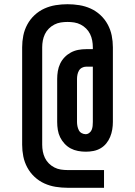

<svg xmlns="http://www.w3.org/2000/svg" viewBox="-20 -795 640 910"><path d="M300 95Q272 95 244 90.5Q216 86 190.5 74.5Q165 63 144 43.5Q123 24 109.5 -1Q96 -26 90.5 -53.5Q85 -81 85 -109V-571Q85 -599 90.5 -626.5Q96 -654 109.5 -679Q123 -704 144 -723.5Q165 -743 190.5 -754.5Q216 -766 244 -770.5Q272 -775 300 -775Q328 -775 356 -770.5Q384 -766 409.5 -754.5Q435 -743 456 -723.5Q477 -704 490.5 -679Q504 -654 509.5 -626.5Q515 -599 515 -571V-217Q515 -199 512 -181Q509 -163 502 -146Q495 -129 483.5 -115Q472 -101 456.5 -92Q441 -83 423 -79.5Q405 -76 387 -76Q368 -76 349.5 -79.5Q331 -83 315 -91.5Q299 -100 286 -114Q273 -128 265 -144.5Q257 -161 254 -179.5Q251 -198 251 -217V-421Q251 -439 254 -457.5Q257 -476 265 -493Q273 -510 286 -523.5Q299 -537 315.5 -546Q332 -555 350.5 -558.5Q369 -562 388 -562H420V-571Q420 -587 417 -603Q414 -619 407 -633.5Q400 -648 388.5 -659.5Q377 -671 362.5 -678.5Q348 -686 332 -688.5Q316 -691 300 -691Q284 -691 268 -688.5Q252 -686 237.5 -678.5Q223 -671 211.5 -659.5Q200 -648 193 -633.5Q186 -619 183 -603Q180 -587 180 -571V-109Q180 -93 183 -77Q186 -61 193 -46.5Q200 -32 211.5 -20.5Q223 -9 237.5 -1.5Q252 6 268 8.5Q284 11 300 11H473V95ZM386 -159Q395 -159 403 -165Q411 -171 414.5 -179.5Q418 -188 419 -197.5Q420 -207 420 -217V-479H388Q378 -479 368.5 -474Q359 -469 354 -460Q349 -451 347 -441Q345 -431 345 -421V-217Q345 -207 347 -197Q349 -187 353.5 -178Q358 -169 367 -164Q376 -159 386 -159Z"/></svg>

Font: Iosevka Custom Medium Extended
Style: Regular
Weight: 500
Width: 7
Monospace: yes
Designer: Belleve Invis
Foundry: Belleve Invis
Version: Version 11.2.4; ttfautohint (v1.8.4)